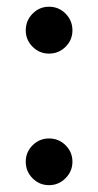

<svg xmlns="http://www.w3.org/2000/svg" viewBox="-20 -538 290 568"><path d="M194.3 -448.2Q194.3 -419.9 174.1 -399.7Q153.8 -379.4 125 -379.4Q96.7 -379.4 76.4 -399.7Q56.2 -419.9 56.2 -448.2Q56.2 -477.1 76.4 -497.6Q96.7 -518.1 125 -518.1Q153.8 -518.1 174.1 -497.6Q194.3 -477.1 194.3 -448.2ZM56.2 -59.6Q56.2 -87.9 76.4 -108.2Q96.7 -128.4 125 -128.4Q153.8 -128.4 174.1 -108.2Q194.3 -87.9 194.3 -59.6Q194.3 -31.2 173.8 -10.7Q153.3 9.8 125 9.8Q96.7 9.8 76.4 -10.5Q56.2 -30.8 56.2 -59.6Z"/></svg>

Font: Basically A Sans Serif Medium
Style: Regular
Weight: 500
Designer: Hyung-Suk Kim
Foundry: Mental Design
Version: 1.000